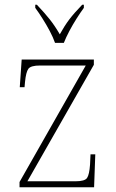

<svg xmlns="http://www.w3.org/2000/svg" viewBox="-20 -786 487 806"><path d="M62 0V-22L340 -511H148Q109 -511 99 -497Q89 -483 85 -442L83 -420H63L71 -536H374V-514L95 -25H297Q336 -25 345.5 -39Q355 -53 358 -95L360 -138H380L375 0ZM211 -606Q203 -629 189 -655.5Q175 -682 158.5 -708Q142 -734 128 -753V-766H135Q168 -731 189 -704.5Q210 -678 231 -642Q251 -678 271 -704.5Q291 -731 325 -766H332V-753Q318 -734 301.5 -708Q285 -682 271 -655.5Q257 -629 248 -606Z"/></svg>

Font: Noto Serif Ethiopic SemiCondensed Thin
Style: Regular
Weight: 100
Width: 4
Designer: Monotype Design Team
Foundry: Monotype Imaging Inc.
Version: Version 2.102; ttfautohint (v1.8.4.7-5d5b)